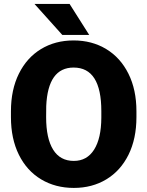

<svg xmlns="http://www.w3.org/2000/svg" viewBox="-20 -921 730 951"><path d="M324.7 -901.4 421.9 -748H288.6L150.9 -901.4ZM655.8 -340.8Q655.8 -233.9 616.5 -154.5Q577.1 -75.2 506.8 -32.7Q436.5 9.8 345.7 9.8Q254.4 9.8 183.6 -32.7Q112.8 -75.2 73.5 -154.5Q34.2 -233.9 34.2 -340.8V-369.6Q34.2 -476.6 73.5 -555.9Q112.8 -635.3 183.1 -678Q253.4 -720.7 344.7 -720.7Q435.5 -720.7 506.1 -678Q576.7 -635.3 616.2 -555.9Q655.8 -476.6 655.8 -369.6ZM481.9 -370.6Q481.9 -586.4 344.7 -586.4Q217.3 -586.4 209 -396L208.5 -340.8Q208.5 -235.4 243.2 -179.7Q277.8 -124 345.7 -124Q410.6 -124 446 -179.7Q481.4 -235.4 481.9 -337.9Z"/></svg>

Font: Mardoto Black
Style: Regular
Weight: 900
Designer: Christian Robertson, Vahan Hovhannisyan
Foundry: Google
Version: Version 1.000